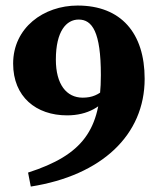

<svg xmlns="http://www.w3.org/2000/svg" viewBox="-20 -666 582 706"><path d="M185.4 -446.8C185.4 -551.5 224.1 -594.1 269.2 -594.1C318.9 -594.1 350.9 -549.1 350.9 -389.9C350.9 -188.5 284.7 -96.4 83.2 -31.4L93.2 20C353.9 -20.8 511.9 -169.6 511.9 -376.2C511.9 -544.6 424.8 -645.6 265.5 -645.6C140.3 -645.6 28.3 -564 28.3 -432.1C28.3 -310.1 112.7 -241.8 226.6 -241.8C302.8 -241.8 356.7 -274.6 388.7 -325.4L368.8 -341.8C342.5 -317.4 318.5 -306.9 284.1 -306.9C224.2 -306.9 185.4 -356.1 185.4 -446.8Z"/></svg>

Font: Source Serif Variable
Style: Regular
Weight: 389
Designer: Frank Grießhammer
Foundry: Adobe Systems Incorporated
Version: Version 3.001;hotconv 1.0.111;makeotfexe 2.5.65597